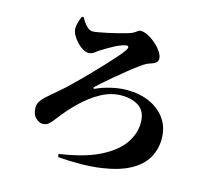

<svg xmlns="http://www.w3.org/2000/svg" viewBox="-116 -922 1233 1120"><g transform="rotate(15 500.0 -361.5)"><path d="M247.1 -772.9H257.8Q270.5 -747.6 289.6 -726.8Q308.6 -706.1 328.1 -706.1Q338.9 -706.1 362.5 -710.2Q386.2 -714.4 415.8 -720.7Q445.3 -727.1 474.4 -734.4Q503.4 -741.7 525.6 -748.3Q547.9 -754.9 556.2 -758.8Q574.2 -768.6 582.3 -775.4Q590.3 -782.2 601.1 -782.2Q621.6 -782.2 646.5 -769Q671.4 -755.9 694.1 -735.6Q716.8 -715.3 731.4 -693.1Q746.1 -670.9 746.1 -652.8Q746.1 -636.7 735.4 -628.2Q724.6 -619.6 709.7 -615Q694.8 -610.4 683.1 -605Q669.4 -598.6 641.6 -578.4Q613.8 -558.1 579.6 -530.5Q545.4 -502.9 512.5 -475.1Q479.5 -447.3 454.8 -425.5Q430.2 -403.8 421.9 -395Q417.5 -389.6 420.2 -386.7Q422.9 -383.8 428.2 -386.2Q466.8 -404.8 517.8 -416.5Q568.8 -428.2 613.8 -428.2Q689.9 -428.2 750.5 -401.1Q811 -374 845.9 -323.7Q880.9 -273.4 880.9 -204.1Q880.9 -141.1 850.8 -88.9Q820.8 -36.6 755.1 -0.7Q689.5 35.2 583.3 50.3Q477.1 65.4 325.2 54.2L321.8 35.2Q468.3 14.6 560.3 -30.3Q652.3 -75.2 695.6 -135.7Q738.8 -196.3 738.8 -265.1Q738.8 -329.6 697.8 -359.4Q656.7 -389.2 589.8 -389.2Q526.4 -389.2 465.6 -355.5Q404.8 -321.8 350.8 -268.8Q296.9 -215.8 253.9 -158.2Q239.7 -138.7 224.4 -124.3Q209 -109.9 185.1 -109.9Q165.5 -109.9 143.8 -130.4Q122.1 -150.9 122.1 -192.9Q122.1 -216.3 138.9 -237.5Q155.8 -258.8 188.5 -285.9Q221.2 -313 268.1 -355Q285.6 -371.1 315.9 -401.1Q346.2 -431.2 381.6 -467.5Q417 -503.9 450.7 -540Q484.4 -576.2 509.3 -604.5Q534.2 -632.8 543 -646Q557.1 -666 553.5 -673.8Q549.8 -681.6 532.2 -676.8Q504.4 -670.4 465.3 -649.2Q426.3 -627.9 394 -606.9Q383.3 -600.1 370.4 -589.6Q357.4 -579.1 336.9 -579.1Q319.8 -579.1 300.5 -591.1Q281.2 -603 264.6 -621.3Q248 -639.6 237.5 -659.7Q227.1 -679.7 227.1 -695.8Q227.1 -716.3 233.2 -736.8Q239.3 -757.3 247.1 -772.9Z"/></g></svg>

Font: Source Han Serif JP Heavy
Style: Regular
Weight: 900
Designer: Ryoko NISHIZUKA  (kana & ideographs); Frank Grießhammer (Latin, Greek & Cyrillic); Wenlong ZHANG  (bopomofo); Sandoll Co
Foundry: Adobe Systems Incorporated
Version: Version 1.001;PS 1.001;hotconv 16.6.54;makeotf.lib2.5.65590